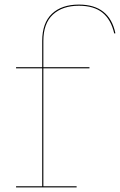

<svg xmlns="http://www.w3.org/2000/svg" viewBox="-20 -817 523 837"><path d="M50 -5H164V-519H50V-524H164V-638Q164 -717 206.5 -757Q249 -797 324 -797Q457 -797 483 -672L478 -671Q464 -732 426.5 -762Q389 -792 324 -792Q252 -792 210.5 -753.5Q169 -715 169 -638V-524H370V-519H169V-5H314V0H50Z"/></svg>

Font: Hepta Slab Hairline
Style: Regular
Weight: 400
Designer: Michael LaGattuta
Foundry: Michael LaGattuta
Version: Version 1.100; ttfautohint (v1.8) -l 8 -r 50 -G 200 -x 14 -D